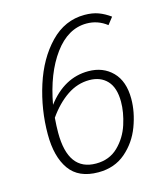

<svg xmlns="http://www.w3.org/2000/svg" viewBox="-104 -755 728 846"><g transform="rotate(-15 259.5 -332.0)"><path d="M464 -265Q464 -204 440 -140Q416 -76 365.5 -32.5Q315 11 241 11Q151 11 109.5 -47.5Q68 -106 68 -208Q68 -321 102.5 -429Q137 -537 203.5 -606Q270 -675 360 -675Q396 -675 423 -665Q450 -655 476 -636L451 -604Q410 -636 359 -636Q274 -636 211.5 -551Q149 -466 124 -328Q202 -431 312 -431Q379 -431 421.5 -388Q464 -345 464 -265ZM417 -264Q417 -328 387 -360Q357 -392 306 -392Q252 -392 204.5 -360Q157 -328 117 -271Q114 -234 114 -203Q114 -29 241 -29Q302 -29 342 -68Q382 -107 399.5 -161.5Q417 -216 417 -264Z"/></g></svg>

Font: Fira Sans ExtraLight
Style: Italic
Weight: 275
Italic angle: -8°
Designer: Carrois Corporate & Edenspiekermann AG
Foundry: Carrois Corporate GbR & Edenspiekermann AG
Version: Version 4.203